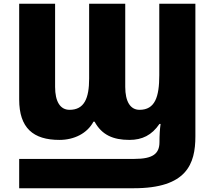

<svg xmlns="http://www.w3.org/2000/svg" viewBox="-20 -734 1144 1021"><path d="M82 267H692C973 267 1019 138 1019 -9V-714H827V-334C827 -218 804 -150 722 -150C673 -150 646 -194 646 -272V-714H454V-316C454 -211 428 -150 350 -150C300 -150 273 -194 273 -272V-714H82V-205C82 -53 157 10 296 10C375 10 444 -25 477 -87H483C521 -17 581 10 668 10C736 10 787 -15 828 -75H834C830 -48 828 -15 828 22C828 84 792 111 695 111H82Z"/></svg>

Font: Noto Sans UI Black
Style: Regular
Weight: 900
Designer: Monotype Design Team
Foundry: Monotype Imaging Inc.
Version: Version 1.901